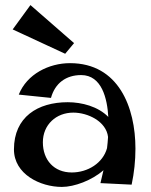

<svg xmlns="http://www.w3.org/2000/svg" viewBox="-20 -728 596 757"><path d="M499 0C509 -47 514 -94 514 -142C514 -304 448 -479 256 -479C173 -479 86 -436 54 -355L181 -342C197 -400 240 -432 300 -432C382 -432 403 -338 407 -267C367 -308 303 -325 247 -325C129 -325 35 -267 35 -139C35 -41 139 9 224 9C273 9 343 -17 388 -57L376 -6ZM402 -144C386 -85 326 -48 263 -48C193 -48 149 -97 149 -167C149 -236 201 -284 269 -284C327 -284 399 -249 406 -188C405 -173 404 -159 402 -144ZM30 -612 237 -516 272 -558 100 -708Z"/></svg>

Font: Original Surfer
Style: Regular
Weight: 400
Designer: Astigmatic (AOETI)
Foundry: Astigmatic (AOETI)
Version: Version 1.001